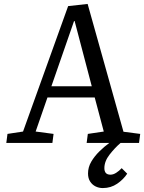

<svg xmlns="http://www.w3.org/2000/svg" viewBox="-20 -726 732 975"><path d="M502 229Q482 229 465 220.5Q448 212 437.5 195.5Q427 179 427 155Q427 123 443.5 95Q460 67 485 42.5Q510 18 535 0H420L426 -46L507 -58L461 -231H221L161 -58L252 -46L246 0H12L18 -46L97 -58L326 -695L425 -706L607 -57L692 -46L686 0H592Q563 25 536.5 59Q510 93 510 128Q510 144 517.5 152.5Q525 161 541 161Q555 161 570 151.5Q585 142 598 128L626 156Q607 185 575 207Q543 229 502 229ZM241 -288H446L359 -619H356Z"/></svg>

Font: Literata
Style: Italic
Weight: 400
Italic angle: -2°
Designer: Latin by Veronika Burian and Jose Scaglione. Greek by Irene Vlachou. Cyrillic by Vera Evstafieva
Foundry: TypeTogether
Version: Version 3.103;gftools[0.9.29]